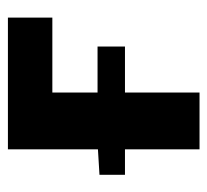

<svg xmlns="http://www.w3.org/2000/svg" viewBox="-40 -496 536 497"><g transform="rotate(-90 228.5 -248.0)"><path d="M24 -193V-259L90 -263V-496H431V-381H237V-264H356V-193H237V0H90V-193Z"/></g></svg>

Font: TT Toshiba Sans
Style: Bold
Weight: 700
Designer: Paul D. Hunt
Foundry: Toshiba Corporation
Version: Version 2.020;PS 2.000;hotconv 1.0.86;makeotf.lib2.5.63406